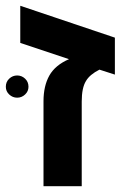

<svg xmlns="http://www.w3.org/2000/svg" viewBox="-45 -642 430 662"><path d="M236.8 -292V0H105V-293Q105 -345.7 125.2 -381.6Q145.5 -417.5 192.9 -438L24.9 -494.1V-622.1L351.1 -512.2V-384.8L297.9 -401.9Q264.2 -384.8 251.5 -362.8Q236.8 -339.4 236.8 -292ZM-24.9 -342.8Q-24.9 -359.9 -13.2 -370.8Q-1.5 -381.8 14.2 -381.8Q29.8 -381.8 41.5 -370.8Q53.2 -359.9 53.2 -342.8Q53.2 -327.1 41.5 -316.2Q29.8 -305.2 14.2 -305.2Q-1.5 -305.2 -13.2 -316.2Q-24.9 -327.1 -24.9 -342.8Z"/></svg>

Font: Arimo
Style: Bold
Weight: 700
Designer: Steve Matteson
Foundry: Monotype Imaging Inc.
Version: Version 1.33